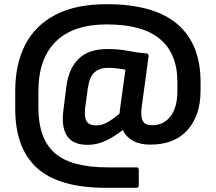

<svg xmlns="http://www.w3.org/2000/svg" viewBox="-20 -715 1034 920"><path d="M489 185Q263 185 158 90.5Q53 -4 53 -194V-280Q53 -407 100.5 -500Q148 -593 245.5 -644Q343 -695 491 -695Q717 -695 829 -600Q941 -505 941 -322V-280Q941 -162 878.5 -92Q816 -22 700 -22Q650 -22 617 -40.5Q584 -59 568 -92Q531 -62 488.5 -41.5Q446 -21 400 -21Q329 -21 301 -64Q273 -107 284 -189L298 -300Q309 -387 357 -433.5Q405 -480 494 -480Q550 -480 591.5 -471.5Q633 -463 681 -459Q693 -458 692 -446L659 -202Q653 -158 663.5 -136.5Q674 -115 709 -115Q764 -115 797 -157.5Q830 -200 830 -280V-322Q830 -458 746.5 -528Q663 -598 491 -598Q331 -598 247.5 -516Q164 -434 164 -277V-198Q164 -51 242 18Q320 87 496 87H633Q645 87 645 99V173Q645 185 633 185ZM388 -198Q383 -154 395 -134Q407 -114 442 -114Q469 -114 496.5 -130Q524 -146 553 -171Q554 -181 555 -192L581 -381Q562 -385 540 -387.5Q518 -390 495 -390Q458 -390 433.5 -369Q409 -348 401 -294Z"/></svg>

Font: Sofia Sans
Style: Bold
Weight: 700
Designer: Botio Nikoltchev, Ani Petrova
Foundry: lettersoup
Version: Version 4.100; ttfautohint (v1.8.4.7-5d5b)